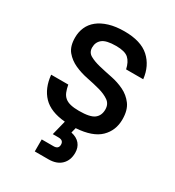

<svg xmlns="http://www.w3.org/2000/svg" viewBox="-171 -610 833 913"><g transform="rotate(30 245.0 -154.0)"><path d="M213 6Q132 -1 92 -42.5Q52 -84 45 -155H139Q143 -133 149.5 -117Q156 -101 168 -91Q180 -81 199 -76.5Q218 -72 245 -72Q306 -72 328.5 -89.5Q351 -107 351 -140Q351 -170 329 -185.5Q307 -201 274 -210Q241 -219 203 -226.5Q165 -234 132 -249Q99 -264 77 -290.5Q55 -317 55 -365Q55 -396 66.5 -422Q78 -448 101.5 -467Q125 -486 161 -497Q197 -508 245 -508Q335 -508 381 -466.5Q427 -425 435 -355H341Q333 -392 313 -410Q293 -428 245 -428Q191 -428 170 -411Q149 -394 149 -365Q149 -338 171 -325.5Q193 -313 226 -305Q259 -297 297 -289.5Q335 -282 368 -266Q401 -250 423 -220.5Q445 -191 445 -140Q445 -79 404 -39Q363 1 273 7L266 35Q298 42 314 61.5Q330 81 330 110Q330 151 305 175.5Q280 200 235 200H160V134H225Q252 134 252 110Q252 86 225 86H193Z"/></g></svg>

Font: PT Root UI Web Medium
Style: Regular
Weight: 500
Designer: Vitaly Kuzmin
Foundry: ParaType Ltd.
Version: Version 1.001W